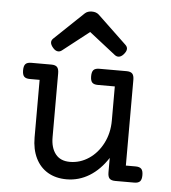

<svg xmlns="http://www.w3.org/2000/svg" viewBox="-51 -728 701 785"><g transform="rotate(5 300.0 -336.0)"><path d="M487.8 -418V-66.4H527.8Q544.4 -66.4 551.5 -58.8Q558.6 -51.3 558.6 -33.2Q558.6 -15.1 551.5 -7.6Q544.4 0 527.8 0H450.2Q433.6 0 426.5 -7.3Q419.4 -14.6 419.4 -32.7V-91.8Q387.2 -42 344 -15.6Q300.8 10.7 251 10.7Q206.5 10.7 173.8 -8.5Q141.1 -27.8 123.5 -64Q106 -100.1 106 -148.4V-384.8H65.9Q49.3 -384.8 42.2 -392.3Q35.2 -399.9 35.2 -418Q35.2 -436 42.2 -443.6Q49.3 -451.2 65.9 -451.2H148.4Q165 -451.2 172.1 -443.6Q179.2 -436 179.2 -418V-155.8Q179.2 -112.3 199.2 -86.9Q219.2 -61.5 258.3 -61.5Q299.8 -61.5 335.7 -85.4Q371.6 -109.4 393.1 -151.4Q414.6 -193.4 414.6 -245.1V-384.8H345.2Q328.6 -384.8 321.5 -392.3Q314.5 -399.9 314.5 -418Q314.5 -436 321.5 -443.6Q328.6 -451.2 345.2 -451.2H457Q473.6 -451.2 480.7 -443.6Q487.8 -436 487.8 -418ZM323.2 -671.9 442.9 -558.1Q450.7 -550.8 450.7 -542Q450.7 -531.7 439.5 -519Q429.2 -507.3 418 -507.3Q410.2 -507.3 402.8 -513.2L294.9 -597.7L187 -513.2Q179.7 -507.3 171.9 -507.3Q160.6 -507.3 150.4 -519Q139.2 -531.7 139.2 -542Q139.2 -550.8 147 -558.1L266.6 -671.9Q277.3 -681.6 294.9 -681.6Q312.5 -681.6 323.2 -671.9Z"/></g></svg>

Font: Courier Prime
Style: Regular
Weight: 400
Designer: Alan Dague-Greene, Quote-Unquote Apps
Foundry: Quote-Unquote Apps
Version: Version 3.018